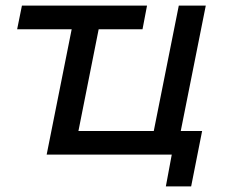

<svg xmlns="http://www.w3.org/2000/svg" viewBox="-20 -550 810 683"><path d="M623 -84H699L660 113H570L591 0H146L235 -446H41L58 -530H503L487 -446H331L259 -84H527L616 -530H712Z"/></svg>

Font: Montserrat Alternates Medium
Style: Italic
Weight: 500
Italic angle: -11.3°
Designer: Julieta Ulanovsky
Foundry: Julieta Ulanovsky
Version: Version 7.200